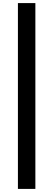

<svg xmlns="http://www.w3.org/2000/svg" viewBox="-20 -970 345 1243"><path d="M96 -950H209V253H96Z"/></svg>

Font: Be Vietnam
Style: Bold
Weight: 700
Designer: Gabriel Lam
Foundry: TypeRant
Version: Version 4.000